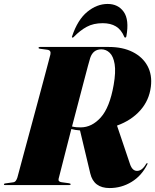

<svg xmlns="http://www.w3.org/2000/svg" viewBox="-40 -938 786 973"><path d="M706.5 -105Q677.5 -47 626.5 -16Q575.5 15 515.5 15Q435 15 417.5 -59L365.5 -277Q352 -278 341.2 -279.8Q330.5 -281.5 321.5 -284Q305.5 -221 291.2 -165.8Q277 -110.5 267.8 -74.2Q258.5 -38 257 -32Q253.5 -17 272.5 -14.5L309 -9.5Q318 -8 318 -4.5Q318 0 310 0H-14Q-20 0 -20 -3.5Q-20 -8 -13.5 -8.5L26 -14Q35 -15 40 -21.8Q45 -28.5 48 -38Q49.5 -43.5 59 -79Q68.5 -114.5 83.2 -169.2Q98 -224 115.5 -288.5Q133 -353 150.2 -417.2Q167.5 -481.5 182 -535.8Q196.5 -590 205.5 -624.2Q214.5 -658.5 215.5 -662.5Q220 -683.5 199 -686L162 -691Q155.5 -691.5 155.5 -696Q155.5 -700 162.5 -700H511.5Q582 -700 632.5 -674.5Q683 -649 707.5 -603.8Q732 -558.5 724.5 -498.5Q716 -429.5 671 -378.8Q626 -328 553 -301.5L619 -106Q630.5 -72 654.5 -72Q666 -72 677 -79.5Q688 -87 700 -106.5Q703.5 -112.5 706.5 -111Q709 -110 706.5 -105ZM417 -644Q415 -638 406.2 -605.8Q397.5 -573.5 384.5 -523.8Q371.5 -474 356 -415Q340.5 -356 325 -297Q337.5 -294 348.5 -293.2Q359.5 -292.5 369 -292.5Q425.5 -292.5 470.8 -343Q516 -393.5 536 -507.5Q547.5 -573.5 541 -613Q534.5 -652.5 516.2 -670.2Q498 -688 473.5 -688Q431.5 -688 417 -644ZM480.5 -820.5Q433.5 -820.5 399.8 -802.2Q366 -784 334 -751Q331 -747.5 328 -747.5Q322.5 -747.5 325.5 -754.5Q353.5 -838 402.2 -878Q451 -918 505.5 -918Q558.5 -918 587 -878Q615.5 -838 600.5 -754.5Q599 -747.5 594 -747.5Q591.5 -747.5 590 -751Q574.5 -788 547.5 -804.2Q520.5 -820.5 480.5 -820.5Z"/></svg>

Font: Fraunces 144pt S000 Black
Style: Italic
Weight: 900
Italic angle: -16°
Version: Version 1.000; ttfautohint (v1.8.3)